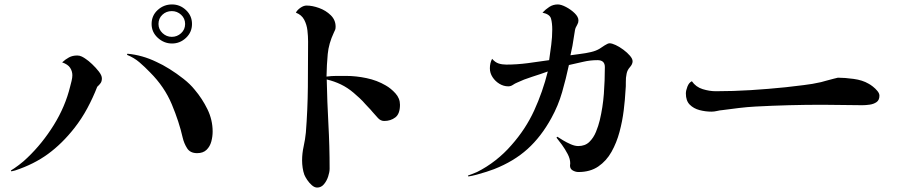

<svg xmlns="http://www.w3.org/2000/svg" viewBox="-20 -793 4040 865"><path d="M814 -685Q814 -710 796 -726.5Q778 -743 754 -743Q729 -743 711.5 -726.5Q694 -710 694 -685Q694 -661 712 -644Q730 -627 754 -627Q778 -627 796 -643.5Q814 -660 814 -685ZM439 -440Q439 -427 433.5 -419Q428 -411 418 -402Q399 -353 373.5 -305.5Q348 -258 315 -216Q260 -146 196.5 -99.5Q133 -53 48 -25Q45 -24 39.5 -23Q34 -22 31 -21L29 -25Q43 -33 65.5 -50Q88 -67 104 -83Q171 -147 222.5 -230Q274 -313 296 -403Q299 -414 302.5 -428.5Q306 -443 306 -454Q306 -472 296 -487.5Q286 -503 260 -512Q275 -526 291 -534.5Q307 -543 328 -543Q339 -543 349 -538Q359 -533 367 -527Q378 -520 395 -504Q412 -488 425.5 -470.5Q439 -453 439 -440ZM938 -200Q938 -178 932 -155.5Q926 -133 910.5 -118Q895 -103 868 -103Q837 -103 823 -125Q809 -147 803 -173Q787 -244 754 -323Q721 -402 656 -467Q632 -492 608 -512.5Q584 -533 552 -546L554 -551Q621 -545 685 -514Q712 -502 744 -482Q776 -462 806.5 -438Q837 -414 857 -389Q891 -349 914.5 -301Q938 -253 938 -200ZM845 -685Q845 -648 818 -622.5Q791 -597 755 -597Q719 -597 691 -622.5Q663 -648 663 -685Q663 -723 690.5 -748Q718 -773 755 -773Q791 -773 818 -747.5Q845 -722 845 -685Z M1782 -321Q1782 -280 1761 -264Q1740 -248 1711 -248Q1695 -248 1683 -261Q1671 -274 1658 -289Q1650 -299 1640 -309Q1630 -319 1625 -325Q1615 -337 1600 -351Q1585 -365 1573 -375Q1546 -398 1516 -412.5Q1486 -427 1452 -435Q1454 -335 1459.5 -234.5Q1465 -134 1465 -33Q1465 -18 1458.5 2Q1452 22 1439.5 37Q1427 52 1409 52Q1397 52 1385 41.5Q1373 31 1364 17.5Q1355 4 1351 -6Q1346 -20 1343.5 -37Q1341 -54 1341 -70Q1341 -102 1348 -133.5Q1355 -165 1358 -196Q1366 -298 1367 -401Q1368 -504 1368 -606Q1368 -630 1365 -656Q1362 -682 1350.5 -704Q1339 -726 1313 -736Q1319 -748 1333.5 -758Q1348 -768 1361 -768Q1387 -768 1417.5 -757Q1448 -746 1470 -724.5Q1492 -703 1492 -673Q1492 -664 1490 -659Q1488 -654 1484 -646Q1461 -597 1456.5 -549.5Q1452 -502 1451 -448Q1474 -451 1495.5 -451Q1517 -451 1539 -451Q1584 -451 1631.5 -441Q1679 -431 1718 -408Q1741 -395 1761.5 -372.5Q1782 -350 1782 -321Z M2830 -517Q2830 -504 2818 -490.5Q2806 -477 2803 -461Q2799 -443 2799.5 -423.5Q2800 -404 2798 -385Q2796 -345 2790 -296Q2784 -247 2771 -198.5Q2758 -150 2735 -109Q2712 -68 2675.5 -43Q2639 -18 2586 -18Q2573 -18 2560.5 -25Q2548 -32 2548 -47Q2548 -49 2548.5 -52Q2549 -55 2549 -57Q2549 -77 2537.5 -99Q2526 -121 2511.5 -141Q2497 -161 2487 -173L2491 -177Q2500 -171 2516.5 -161Q2533 -151 2551.5 -143Q2570 -135 2585 -135Q2616 -135 2635 -153.5Q2654 -172 2665 -199Q2676 -226 2682 -251Q2696 -310 2700.5 -370Q2705 -430 2705 -491Q2705 -522 2672 -522Q2639 -522 2607 -514.5Q2575 -507 2543 -500Q2530 -439 2512.5 -378Q2495 -317 2464 -261Q2418 -177 2356.5 -121.5Q2295 -66 2206 -31Q2193 -26 2171.5 -19Q2150 -12 2127.5 -6Q2105 0 2090 2L2088 -2Q2095 -4 2107 -9Q2119 -14 2129 -18Q2173 -40 2212.5 -71Q2252 -102 2284 -139Q2348 -211 2386.5 -295Q2425 -379 2448 -471Q2415 -459 2377 -447Q2339 -435 2310 -421Q2300 -417 2290.5 -410.5Q2281 -404 2270 -404Q2249 -404 2230 -415.5Q2211 -427 2199 -445.5Q2187 -464 2187 -485Q2187 -509 2197 -528Q2211 -512 2226.5 -507Q2242 -502 2261 -502Q2308 -502 2358 -508.5Q2408 -515 2454 -522Q2459 -557 2463.5 -591.5Q2468 -626 2468 -660Q2468 -689 2462.5 -709Q2457 -729 2424 -736Q2438 -751 2455 -762Q2472 -773 2493 -773Q2508 -773 2530 -761.5Q2552 -750 2569 -733.5Q2586 -717 2586 -701Q2586 -691 2581.5 -683.5Q2577 -676 2573 -667Q2570 -658 2569 -648.5Q2568 -639 2566 -630Q2563 -608 2559 -586.5Q2555 -565 2550 -544Q2569 -547 2594 -550Q2619 -553 2642.5 -558.5Q2666 -564 2682 -574Q2689 -579 2704 -588.5Q2719 -598 2726 -598Q2737 -598 2754 -590Q2771 -582 2788.5 -569Q2806 -556 2818 -542Q2830 -528 2830 -517Z M3942 -362Q3942 -342 3929 -333Q3916 -324 3898 -321.5Q3880 -319 3865 -319Q3820 -319 3775 -320Q3730 -321 3685 -321Q3610 -321 3534.5 -319Q3459 -317 3384 -313Q3347 -311 3309.5 -306.5Q3272 -302 3235 -297Q3222 -296 3210 -293Q3198 -290 3185 -290Q3158 -290 3131.5 -297Q3105 -304 3087.5 -321.5Q3070 -339 3070 -372Q3070 -385 3077 -403Q3084 -421 3097 -427Q3115 -401 3145.5 -391.5Q3176 -382 3205 -382Q3284 -382 3363 -387Q3442 -392 3520 -400Q3560 -405 3600 -409.5Q3640 -414 3679 -423Q3685 -425 3702.5 -429.5Q3720 -434 3736.5 -438.5Q3753 -443 3755 -443Q3786 -443 3826 -437.5Q3866 -432 3893 -416Q3901 -412 3912.5 -403Q3924 -394 3933 -383Q3942 -372 3942 -362Z"/></svg>

Font: Kaisei Tokumin Medium
Style: Regular
Weight: 500
Designer: Font-Kai, 金井和夫
Foundry: KAZUO KANAI
Version: Version 5.003